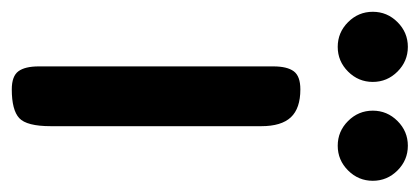

<svg xmlns="http://www.w3.org/2000/svg" viewBox="-228 -512 729 334"><g transform="rotate(90 137.0 -344.5)"><path d="M125 0Q102 0 93.5 -11.5Q85 -23 85 -47V-455Q85 -479 93.5 -490.5Q102 -502 125 -502Q158 -502 173.5 -485.5Q189 -469 189 -434V-68Q189 -26 175 -13Q161 0 125 0ZM51 -689Q76 -689 94 -671Q112 -653 112 -628Q112 -603 94 -585Q76 -567 51 -567Q26 -567 8 -585Q-10 -603 -10 -628Q-10 -653 8 -671Q26 -689 51 -689ZM223 -689Q248 -689 266 -671Q284 -653 284 -628Q284 -603 266 -585Q248 -567 223 -567Q198 -567 180 -585Q162 -603 162 -628Q162 -653 180 -671Q198 -689 223 -689Z"/></g></svg>

Font: Marmelad for Arash.Academy
Style: Regular
Weight: 400
Designer: Manvel Shmavonyan
Foundry: Cyreal
Version: Version 1.110;Glyphs 3.2 (3202)